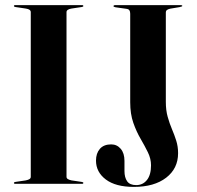

<svg xmlns="http://www.w3.org/2000/svg" viewBox="-20 -720 772 752"><path d="M240.5 -27.5Q240.5 -22 245.5 -18.8Q250.5 -15.5 260 -13.5L300 -7.5Q306.5 -6.5 306.5 -3.5Q306.5 -2 305.2 -1Q304 0 301.5 0H39.5Q37 0 35.8 -1Q34.5 -2 34.5 -3.5Q34.5 -6.5 40.5 -7.5L81 -13.5Q91 -15.5 95.8 -18.8Q100.5 -22 100.5 -27.5V-672.5Q100.5 -678 95.8 -681.5Q91 -685 81 -686.5L40.5 -692.5Q34.5 -693.5 34.5 -696.5Q34.5 -698 35.8 -699Q37 -700 39.5 -700H301.5Q304 -700 305.2 -699Q306.5 -698 306.5 -696.5Q306.5 -693.5 300 -692.5L260 -686.5Q250.5 -685 245.5 -681.5Q240.5 -678 240.5 -672.5ZM677.5 -120Q677.5 -60 630.8 -24Q584 12 504.5 12Q433 12 394.5 -17Q356 -46 356 -91Q356 -119.5 371.2 -137Q386.5 -154.5 415.5 -154.5Q438 -154.5 452.8 -137.2Q467.5 -120 467.5 -90V-50Q467.5 -25 478 -10Q488.5 5 513.5 5Q539.5 5 555.5 -15Q571.5 -35 571.5 -72.5Q571.5 -98.5 559.2 -123.5Q547 -148.5 530.8 -176.2Q514.5 -204 502.2 -238.8Q490 -273.5 490 -319.5V-666Q490 -675 486.8 -679.8Q483.5 -684.5 475 -685.5L432.5 -691.5Q428 -692.5 426.2 -693.5Q424.5 -694.5 424.5 -696Q424.5 -698 426.5 -699Q428.5 -700 430.5 -700H687.5Q691 -700 692.5 -699.2Q694 -698.5 694 -696.5Q694 -694.5 682.5 -692L646.5 -686Q638 -684 633.8 -680.8Q629.5 -677.5 629.5 -670.5V-321Q629.5 -288 636.8 -262.2Q644 -236.5 653.5 -214.2Q663 -192 670.2 -169.2Q677.5 -146.5 677.5 -120Z"/></svg>

Font: Fraunces 120pt SemiBold
Style: Regular
Weight: 600
Version: Version 1.000;[b76b70a41]